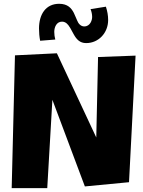

<svg xmlns="http://www.w3.org/2000/svg" viewBox="-20 -990 744 1002"><path d="M226.6 -8.3 253.4 -469.2 422.9 -17.1 653.3 -39.1 687.5 -699.7 491.7 -692.4 482.4 -272.5 276.9 -711.9 58.1 -701.2 41 -8.3ZM268.6 -783.7C265.1 -796.4 263.2 -809.6 263.2 -823.7C263.2 -848.1 274.9 -877 303.7 -877C324.2 -877 336.4 -860.4 342.8 -849.6C350.1 -839.4 356.4 -824.7 364.7 -811C379.4 -784.7 396.5 -765.1 429.7 -765.1C494.6 -765.1 544.4 -818.4 544.4 -885.7C544.4 -909.2 540 -932.6 532.7 -955.1L452.6 -942.4C457.5 -929.7 460.9 -916 460.9 -901.4C460.9 -885.3 451.2 -852.1 419.4 -852.1C401.4 -852.1 388.7 -867.2 382.8 -882.8C377.4 -893.6 372.6 -908.2 365.2 -922.9C352.5 -947.3 333.5 -970.2 288.6 -970.2C219.2 -970.2 183.6 -915.5 183.6 -841.3C183.6 -819.8 185.5 -797.9 189.5 -777.3Z"/></svg>

Font: Luckiest Guy
Style: Regular
Weight: 400
Designer: Astigmatic (AOETI)
Foundry: Astigmatic (AOETI)
Version: Version 1.001